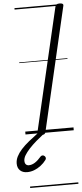

<svg xmlns="http://www.w3.org/2000/svg" viewBox="-155 -928 573 1340"><g transform="rotate(-5 131.5 -257.5)"><path d="M109 14Q95 14 88.5 9.5Q82 5 84 -6L286 -871Q288 -881 295 -885.5Q302 -890 317 -890Q331 -890 337.5 -885.5Q344 -881 341 -870L140 -5Q138 5 131 9.5Q124 14 109 14ZM-11 263Q-42 263 -60.5 245.5Q-79 228 -79 197Q-79 172 -67 148Q-55 124 -33 99.5Q-11 75 20.5 49.5Q52 24 92 -6L133 -3V2Q101 27 72.5 51.5Q44 76 22.5 99.5Q1 123 -11.5 143.5Q-24 164 -24 184Q-24 198 -16.5 207Q-9 216 5 216Q26 216 47.5 202.5Q69 189 92 162Q97 157 104.5 156Q112 155 120 162Q126 168 127 175Q128 182 123 189Q107 211 84.5 228Q62 245 38 254Q14 263 -11 263ZM0 365H338V375H0ZM0 -20H338V0H0ZM0 -505H338V-500H0ZM0 -885H338V-875H0Z"/></g></svg>

Font: Playwrite AT Guides
Style: Italic
Weight: 400
Italic angle: -13.0072°
Designer: Veronika Burian, José Scaglione
Foundry: TypeTogether
Version: Version 1.002